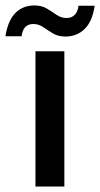

<svg xmlns="http://www.w3.org/2000/svg" viewBox="-63 -684 367 704"><path d="M67 0V-496H173V0ZM177 -550Q150 -550 131 -561.5Q112 -573 95.5 -584.5Q79 -596 59 -596Q22 -596 16 -551H-43Q-34 -609 -6.5 -636.5Q21 -664 63 -664Q90 -664 109 -652.5Q128 -641 144.5 -629.5Q161 -618 182 -618Q199 -618 210.5 -629Q222 -640 225 -663H284Q276 -606 247.5 -578Q219 -550 177 -550Z"/></svg>

Font: DeepMind Sans Medium
Style: Regular
Weight: 500
Designer: Jonny Pinhorn / Modifications: Colophon Foundry
Foundry: Colophon Foundry
Version: Version 1.002; ttfautohint (v1.8.2)